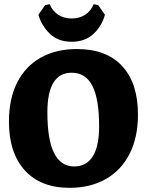

<svg xmlns="http://www.w3.org/2000/svg" viewBox="-20 -892 706 924"><path d="M23 -307Q23 -415 62 -493.5Q101 -572 175 -614Q249 -656 350 -656Q492 -656 568 -574Q644 -492 644 -340Q644 -232 604 -152.5Q564 -73 489.5 -30.5Q415 12 314 12Q176 12 99.5 -72Q23 -156 23 -307ZM457 -284Q457 -416 424.5 -479Q392 -542 325 -542Q208 -542 208 -351Q208 -219 240.5 -155Q273 -91 337 -91Q396 -91 426.5 -139.5Q457 -188 457 -284ZM165 -821 197 -867 219 -872Q233 -838 261 -820.5Q289 -803 325 -803Q361 -803 389 -820.5Q417 -838 431 -872L453 -867L485 -821Q470 -766 429.5 -728.5Q389 -691 325 -691Q261 -691 221 -728.5Q181 -766 165 -821Z"/></svg>

Font: Alegreya ExtraBold
Style: Regular
Weight: 800
Designer: Juan Pablo del Peral
Foundry: Huerta Tipografica
Version: Version 2.007; ttfautohint (v1.6)